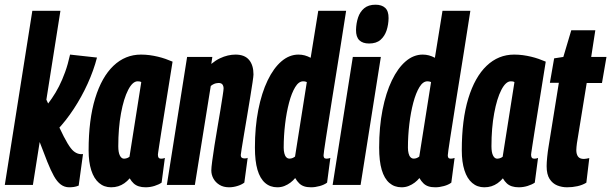

<svg xmlns="http://www.w3.org/2000/svg" viewBox="-36 -786 2597 816"><path d="M-15.6 0 101.4 -740H220.8L103.8 0ZM258 10Q238.2 10 222.4 -1.8Q206.6 -13.6 193.1 -37.8Q179.6 -62 165 -98.6L122 -210L152 -381.8L215.8 -245.2Q236.8 -200.4 251.2 -176.6Q265.6 -152.8 276.7 -143.7Q287.8 -134.6 299.4 -132Q303.4 -131 307.6 -130.8Q311.8 -130.6 316.8 -131.2L298.4 2.8Q287.8 7.2 277.7 8.6Q267.6 10 258 10ZM206.2 -232.4 150.2 -322.4Q167.8 -344 184.3 -367.8Q200.8 -391.6 214.8 -419.1Q228.8 -446.6 240.8 -479.8Q252.8 -513 261.8 -554L376.2 -541.4Q362.2 -487 336.6 -430.6Q311 -374.2 277.5 -323.2Q244 -272.2 206.2 -232.4Z M582.8 10Q566.4 10 553.8 5.9Q541.2 1.9 532 -6.6Q522.8 -15.1 515.2 -28.1Q504.7 -15.8 492.6 -7.3Q480.4 1.2 466.6 5.6Q452.7 10 436.2 10Q406.3 10 384.8 -8.5Q363.2 -26.9 351.9 -62.2Q340.6 -97.5 340.6 -146.9Q340.6 -277.2 368.4 -368Q396.2 -458.8 446.2 -506.4Q496.2 -554 563.2 -554Q582.1 -554 600 -551.6Q617.8 -549.2 635 -545.1Q652.1 -541 667.6 -535.6Q683 -530.1 697.4 -524Q679.6 -412.9 668.1 -340.9Q656.5 -268.9 649.8 -226.8Q643 -184.6 640.1 -164.2Q637.1 -143.8 636.1 -137.3Q635.1 -130.7 635.1 -128.7Q635.1 -120.2 638 -116Q640.9 -111.7 649.1 -111.7Q652.9 -111.7 656.8 -112.3Q660.6 -112.9 664.7 -114.8L650.8 -9.8Q639 -1.6 620.6 4.2Q602.2 10 582.8 10ZM514.3 -119.7 564.4 -437Q560.9 -439.2 557.3 -439.8Q553.6 -440.4 548.9 -440.4Q527.6 -440.4 508.7 -403.9Q489.8 -367.4 478.3 -304.7Q466.7 -242 466.7 -164.3Q466.7 -138.1 473.5 -124.9Q480.3 -111.6 491.2 -111.6Q495.6 -111.6 499.7 -112.7Q503.7 -113.8 507.6 -115.5Q511.5 -117.2 514.3 -119.7Z M759.2 -544H866.4L862 -514.3Q880.7 -529.7 898.3 -538Q915.8 -546.3 932.6 -550.2Q949.4 -554 964.9 -554Q1003.5 -554 1022.4 -531.6Q1041.3 -509.1 1041.3 -469.6Q1041.3 -462.9 1037.4 -436.4Q1033.4 -409.8 1027.3 -372.1Q1021.2 -334.4 1014.3 -293.5Q1007.3 -252.5 1001.2 -215.9Q995.1 -179.2 991.2 -155Q987.2 -130.7 987.2 -126.9Q987.2 -119.4 991.2 -116.1Q995.1 -112.7 1002.8 -112.7Q1005.7 -112.7 1009.1 -113Q1012.5 -113.3 1016.6 -115.2L1002.4 -9.9Q990.3 -0.7 972.5 4.6Q954.7 10 937.6 10Q913.6 10 896.7 -0.5Q879.8 -10.9 871 -27.1Q862.1 -43.3 862.1 -61.6Q862.1 -73.4 865.9 -101.8Q869.7 -130.2 875.5 -167.4Q881.2 -204.5 888.2 -244.2Q895.1 -284 900.9 -319.4Q906.6 -354.9 910.4 -379.4Q914.2 -403.9 914.2 -409.9Q914.2 -420.3 909.5 -426.8Q904.7 -433.4 892.5 -433.4Q887.7 -433.4 881.9 -432Q876.1 -430.6 870.5 -427.7Q864.8 -424.9 859.7 -420.4L792.2 0H673.1Z M1286.1 10Q1268.7 10 1256.6 5.9Q1244.5 1.9 1235.5 -6.9Q1226.4 -15.7 1218.5 -29.3Q1210.1 -18.8 1198.5 -10Q1186.9 -1.2 1172.9 4.4Q1158.9 10 1142.7 10Q1112.1 10 1090.7 -8.6Q1069.3 -27.1 1058.3 -64.2Q1047.4 -101.3 1047.4 -158.7Q1047.4 -246.1 1061.7 -318.8Q1076 -391.4 1101.4 -444.1Q1126.7 -496.8 1160.2 -525.4Q1193.6 -554 1232.6 -554Q1246.4 -554 1259 -550.6Q1271.6 -547.2 1284.3 -540.4L1316.6 -740H1435Q1429.3 -703.4 1422.2 -658.3Q1415.1 -613.2 1407.3 -563.6Q1399.4 -514 1391.3 -463.8Q1383.1 -413.5 1375.5 -365.6Q1367.9 -317.6 1361.3 -275.3Q1354.6 -233 1349.5 -200.4Q1344.3 -167.7 1341.7 -148.2Q1339.1 -128.6 1339.1 -125.9Q1339.1 -119.2 1341.7 -115.5Q1344.2 -111.7 1352.1 -111.7Q1355.9 -111.7 1359.9 -112.5Q1363.8 -113.2 1368 -114.8L1354.1 -9.8Q1342 -0.6 1322.8 4.7Q1303.5 10 1286.1 10ZM1194.5 -111.9Q1201.3 -111.9 1207.3 -114.4Q1213.2 -116.9 1217.9 -120.6L1268 -437.3Q1263.3 -439.2 1260.1 -439.8Q1256.8 -440.4 1252.4 -440.4Q1233.5 -440.4 1218.5 -415.6Q1203.4 -390.9 1192.5 -349.7Q1181.6 -308.5 1175.7 -258.8Q1169.7 -209.1 1169.7 -158.2Q1169.7 -145.4 1172.4 -134.5Q1175 -123.6 1180.7 -117.8Q1186.3 -111.9 1194.5 -111.9Z M1377.7 0 1463.5 -544H1582.6L1496.5 0ZM1559.9 -766Q1586.6 -766 1601.2 -752.4Q1615.7 -738.8 1615.4 -709Q1615.1 -681.6 1607 -656.8Q1598.8 -632.1 1581.1 -616.6Q1563.4 -601.1 1532.6 -601.1Q1505.5 -601.1 1491.1 -615Q1476.8 -629 1477.1 -658.8Q1477.7 -686.9 1485.7 -711.3Q1493.7 -735.7 1511.8 -750.9Q1529.8 -766 1559.9 -766Z M1814.1 10Q1796.7 10 1784.6 5.9Q1772.5 1.9 1763.5 -6.9Q1754.4 -15.7 1746.5 -29.3Q1738.1 -18.8 1726.5 -10Q1714.9 -1.2 1700.9 4.4Q1686.9 10 1670.7 10Q1640.1 10 1618.7 -8.6Q1597.3 -27.1 1586.3 -64.2Q1575.4 -101.3 1575.4 -158.7Q1575.4 -246.1 1589.7 -318.8Q1604 -391.4 1629.4 -444.1Q1654.7 -496.8 1688.2 -525.4Q1721.6 -554 1760.6 -554Q1774.4 -554 1787 -550.6Q1799.6 -547.2 1812.3 -540.4L1844.6 -740H1963Q1957.3 -703.4 1950.2 -658.3Q1943.1 -613.2 1935.3 -563.6Q1927.4 -514 1919.3 -463.8Q1911.1 -413.5 1903.5 -365.6Q1895.9 -317.6 1889.3 -275.3Q1882.6 -233 1877.5 -200.4Q1872.3 -167.7 1869.7 -148.2Q1867.1 -128.6 1867.1 -125.9Q1867.1 -119.2 1869.7 -115.5Q1872.2 -111.7 1880.1 -111.7Q1883.9 -111.7 1887.9 -112.5Q1891.8 -113.2 1896 -114.8L1882.1 -9.8Q1870 -0.6 1850.8 4.7Q1831.5 10 1814.1 10ZM1722.5 -111.9Q1729.3 -111.9 1735.3 -114.4Q1741.2 -116.9 1745.9 -120.6L1796 -437.3Q1791.3 -439.2 1788.1 -439.8Q1784.8 -440.4 1780.4 -440.4Q1761.5 -440.4 1746.5 -415.6Q1731.4 -390.9 1720.5 -349.7Q1709.6 -308.5 1703.7 -258.8Q1697.7 -209.1 1697.7 -158.2Q1697.7 -145.4 1700.4 -134.5Q1703 -123.6 1708.7 -117.8Q1714.3 -111.9 1722.5 -111.9Z M2168.8 10Q2152.4 10 2139.8 5.9Q2127.2 1.9 2118 -6.6Q2108.8 -15.1 2101.2 -28.1Q2090.7 -15.8 2078.6 -7.3Q2066.4 1.2 2052.6 5.6Q2038.7 10 2022.2 10Q1992.3 10 1970.8 -8.5Q1949.2 -26.9 1937.9 -62.2Q1926.6 -97.5 1926.6 -146.9Q1926.6 -277.2 1954.4 -368Q1982.2 -458.8 2032.2 -506.4Q2082.2 -554 2149.2 -554Q2168.1 -554 2186 -551.6Q2203.8 -549.2 2221 -545.1Q2238.1 -541 2253.6 -535.6Q2269 -530.1 2283.4 -524Q2265.6 -412.9 2254.1 -340.9Q2242.5 -268.9 2235.8 -226.8Q2229 -184.6 2226.1 -164.2Q2223.1 -143.8 2222.1 -137.3Q2221.1 -130.7 2221.1 -128.7Q2221.1 -120.2 2224 -116Q2226.9 -111.7 2235.1 -111.7Q2238.9 -111.7 2242.8 -112.3Q2246.6 -112.9 2250.7 -114.8L2236.8 -9.8Q2225 -1.6 2206.6 4.2Q2188.2 10 2168.8 10ZM2100.3 -119.7 2150.4 -437Q2146.9 -439.2 2143.3 -439.8Q2139.6 -440.4 2134.9 -440.4Q2113.6 -440.4 2094.7 -403.9Q2075.8 -367.4 2064.3 -304.7Q2052.7 -242 2052.7 -164.3Q2052.7 -138.1 2059.5 -124.9Q2066.3 -111.6 2077.2 -111.6Q2081.6 -111.6 2085.7 -112.7Q2089.7 -113.8 2093.6 -115.5Q2097.5 -117.2 2100.3 -119.7Z M2468.5 -114.1 2456 -9.6Q2439.1 0.7 2418.1 5.3Q2397.1 10 2374.1 10Q2352 10 2332.3 2.1Q2312.5 -5.9 2299.8 -25.4Q2287.2 -44.9 2287.2 -79.9Q2287.2 -95.1 2289.6 -118.9Q2292 -142.6 2295.4 -162.6L2339.1 -434H2301L2319.1 -538L2358.2 -544L2391.9 -657.3H2494.1L2476.6 -544H2541.5L2522.4 -433.3H2457.5L2415.9 -177.3Q2414.9 -168.8 2414.1 -161.6Q2413.3 -154.4 2413.3 -148.2Q2413.3 -130.8 2420.6 -120.7Q2427.8 -110.5 2445.7 -110.5Q2450.9 -110.5 2456.3 -111.7Q2461.6 -112.8 2468.5 -114.1Z"/></svg>

Font: Georama
Style: Italic
Weight: 400
Width: 2
Italic angle: -9°
Designer: Jean-Baptiste Levee
Foundry: Production Type
Version: Version 1.000